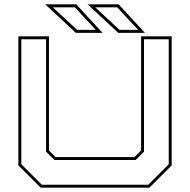

<svg xmlns="http://www.w3.org/2000/svg" viewBox="-20 -868 879 888"><path d="M168 0 65 -103V-700H206.5V-172L237 -141.5H602L632.5 -172V-700H774V-103L671 0ZM173.5 -13.5H665.5L760.5 -108.5V-686.5H646V-166.5L607.5 -128H231.5L193 -166.5V-686.5H78.5V-108.5ZM650.5 -716H527L385 -848H528.5ZM618.5 -730 522.5 -834H420.5L532.5 -730ZM454.5 -716H331L189 -848H332.5ZM422.5 -730 326.5 -834H224.5L336.5 -730Z"/></svg>

Font: Tourney Expanded Thin
Style: Regular
Weight: 100
Width: 7
Designer: Tyler Finck
Foundry: Etcetera Type Co
Version: Version 1.010; ttfautohint (v1.8.3)